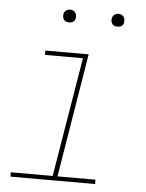

<svg xmlns="http://www.w3.org/2000/svg" viewBox="-52 -749 603 791"><g transform="rotate(5 250.0 -353.5)"><path d="M21 0V-18H194L276 -512H119V-530H298L214 -18H371V0ZM406 -654Q400 -654 394 -656Q388 -658 384.5 -663Q381 -668 380 -674Q379 -680 380 -686Q381 -691 383.5 -695Q386 -699 389.5 -701.5Q393 -704 397.5 -705.5Q402 -707 406 -707Q413 -707 418.5 -704.5Q424 -702 427.5 -697Q431 -692 432 -686Q433 -680 432 -674Q432 -669 429.5 -665Q427 -661 423 -658.5Q419 -656 415 -655Q411 -654 406 -654ZM206 -654Q200 -654 194 -656Q188 -658 184.5 -663Q181 -668 180 -674Q179 -680 180 -686Q181 -691 183.5 -695Q186 -699 189.5 -701.5Q193 -704 197.5 -705.5Q202 -707 206 -707Q213 -707 218.5 -704.5Q224 -702 227.5 -697Q231 -692 232 -686Q233 -680 232 -674Q232 -669 229.5 -665Q227 -661 223 -658.5Q219 -656 215 -655Q211 -654 206 -654Z"/></g></svg>

Font: Iosevka Curly Slab ThObl
Style: Regular
Weight: 100
Italic angle: -9°
Monospace: yes
Designer: Belleve Invis
Foundry: Belleve Invis
Version: Version 11.0.0; ttfautohint (v1.8.3)